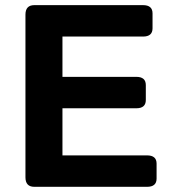

<svg xmlns="http://www.w3.org/2000/svg" viewBox="-20 -720 665 740"><path d="M112.3 0Q78.1 0 78.1 -36.6V-663.6Q78.1 -700.2 112.3 -700.2H531.2Q567.9 -700.2 567.9 -668.5V-610.8Q567.9 -579.1 531.2 -579.1H220.7V-423.8H505.4Q542 -423.8 542 -392.1V-334.5Q542 -302.7 505.4 -302.7H220.7V-121.1H546.9Q583.5 -121.1 583.5 -89.4V-31.7Q583.5 0 546.9 0Z"/></svg>

Font: Istok Web
Style: Bold
Weight: 700
Designer: Andrey V. Panov
Foundry: Andrey V. Panov
Version: Version 1.0.2g